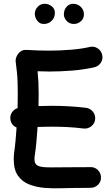

<svg xmlns="http://www.w3.org/2000/svg" viewBox="-20 -968 596 1023"><path d="M35.2 -332.5Q32.7 -352.5 43.9 -369.4Q55.2 -386.2 73.7 -392.1Q74.7 -432.1 74.7 -468.8Q74.7 -503.4 73.7 -529.8Q72.8 -556.2 70.3 -582Q67.9 -607.9 63.5 -640.1Q62 -651.9 68.4 -667Q74.7 -682.1 88.4 -692.9Q102.1 -703.6 122.1 -702.1Q152.3 -700.2 182.6 -699.2Q212.9 -698.2 242.7 -698.2Q298.3 -698.2 356.2 -702.9Q414.1 -707.5 458 -717.8Q480.5 -723.1 500 -710.7Q519.5 -698.2 524.4 -675.8Q529.8 -653.3 517.3 -634Q504.9 -614.7 482.4 -609.4Q428.2 -597.2 365.5 -592Q302.7 -586.9 242.7 -586.9Q210.9 -586.9 180.2 -588.4Q183.1 -559.1 184.6 -531.5Q186 -503.9 186 -468.8Q186 -437 185.1 -402.8Q219.7 -404.3 256.3 -404.3Q302.7 -404.3 348.4 -401.6Q394 -398.9 438.5 -393.6Q460.9 -390.6 475.3 -372.6Q489.7 -354.5 486.8 -331.5Q484.4 -309.1 466.1 -294.9Q447.8 -280.8 425.3 -283.2Q383.8 -288.6 341.8 -290.8Q299.8 -293 256.3 -293Q236.3 -293 217.5 -292.5Q198.7 -292 180.2 -291.5Q177.7 -251 174.1 -212.6Q170.4 -174.3 165.5 -140.6Q163.6 -130.9 163.6 -119.6Q163.6 -91.8 185.1 -83.5Q206.5 -75.2 255.6 -76.2Q304.7 -77.1 387.2 -77.1Q406.7 -77.1 425 -77.1Q443.4 -77.1 461.4 -77.6Q484.4 -78.6 501 -62.5Q517.6 -46.4 518.1 -23.4Q519 -0.5 502.7 15.9Q486.3 32.2 463.4 32.7Q444.8 33.2 425.8 33.2Q406.7 33.2 387.2 33.2Q350.6 33.2 306.2 34.9Q261.7 36.6 217.3 33Q172.9 29.3 135.5 14.6Q98.1 0 75.7 -31.7Q53.2 -63.5 53.2 -119.6Q53.2 -136.7 55.2 -153.8Q59.6 -183.1 62.7 -217.5Q65.9 -252 68.4 -288.6Q39.1 -301.3 35.2 -332.5ZM427.2 -892.1Q427.2 -868.7 410.6 -854.5Q394 -840.3 373.5 -840.3Q350.6 -840.3 335.4 -856.4Q320.3 -872.6 320.3 -891.6Q320.3 -915 334.5 -931.4Q348.6 -947.8 369.6 -947.8Q394 -947.8 410.6 -931.4Q427.2 -915 427.2 -892.1ZM272.5 -899.4Q272.5 -874 255.4 -857.2Q238.3 -840.3 213.4 -840.3Q191.4 -840.3 178.5 -857.7Q165.5 -875 165.5 -894Q165.5 -916 180.9 -931.9Q196.3 -947.8 218.8 -947.8Q238.8 -947.8 255.6 -934.6Q272.5 -921.4 272.5 -899.4Z"/></svg>

Font: Mikhak-DS2-FD SemiBold
Style: Regular
Weight: 600
Designer: Amin Abedi
Version: Version 3.2